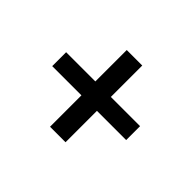

<svg xmlns="http://www.w3.org/2000/svg" viewBox="-92 -682 683 683"><g transform="rotate(45 250.0 -340.0)"><path d="M289 -147H211V-305H64V-375H211V-533H289V-375H436V-305H289Z"/></g></svg>

Font: Iosevka Algr
Style: Regular
Weight: 400
Monospace: yes
Designer: Belleve Invis
Foundry: Belleve Invis
Version: Version 26.0.2; ttfautohint (v1.8.3)